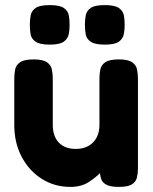

<svg xmlns="http://www.w3.org/2000/svg" viewBox="-20 -725 600 753"><path d="M256 8Q194 8 144 -23.5Q94 -55 65 -110Q36 -165 36 -235V-416Q36 -436 39.5 -453Q43 -470 59 -481Q75 -492 112 -492Q148 -492 164 -481Q180 -470 183.5 -452.5Q187 -435 187 -415V-235Q187 -191 210.5 -166Q234 -141 277 -141Q320 -141 345 -166.5Q370 -192 370 -235V-417Q370 -436 373.5 -453Q377 -470 393 -481Q409 -492 446 -492Q482 -492 498 -481Q514 -470 517.5 -452.5Q521 -435 521 -416V-64Q521 -45 517 -28.5Q513 -12 497.5 -2Q482 8 446 8Q412 8 396.5 -1Q381 -10 377 -22.5Q373 -35 372 -46Q357 -30 328 -11Q299 8 256 8ZM391 -550Q352 -550 335.5 -561.5Q319 -573 316 -591Q313 -609 313 -629Q313 -648 316.5 -665.5Q320 -683 336 -694Q352 -705 391 -705Q430 -705 446.5 -693.5Q463 -682 466 -664Q469 -646 469 -627Q469 -608 465.5 -590.5Q462 -573 446 -561.5Q430 -550 391 -550ZM175 -550Q136 -550 119.5 -561.5Q103 -573 100 -591Q97 -609 97 -629Q97 -648 100.5 -665.5Q104 -683 120 -694Q136 -705 176 -705Q214 -705 230.5 -693.5Q247 -682 250 -664Q253 -646 253 -627Q253 -608 249.5 -590.5Q246 -573 230 -561.5Q214 -550 175 -550Z"/></svg>

Font: Fredoka SemiBold
Style: Regular
Weight: 600
Designer: Ben Nathan
Foundry: Milena B. Brandão, Ben Nathan
Version: Version 2.001